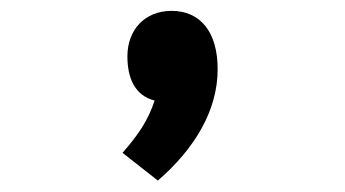

<svg xmlns="http://www.w3.org/2000/svg" viewBox="-20 -172 626 348"><path d="M266.1 155.3C334 96.7 374.5 26.9 374.5 -46.4C374.5 -115.2 342.3 -152.3 291 -152.3C242.2 -152.3 210.9 -117.7 210.9 -69.8C210.9 -31.7 223.6 1 260.3 10.3C248 46.9 231.4 71.3 202.1 105Z"/></svg>

Font: CaskaydiaCove Nerd Font
Style: Bold
Weight: 700
Designer: Aaron Bell
Foundry: Saja Typeworks
Version: Version 2111.1;Nerd Fonts 2.3.0